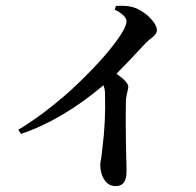

<svg xmlns="http://www.w3.org/2000/svg" viewBox="-20 -589 665 651"><path d="M372 42C397 42 409 26 409 -7C409 -15 409 -32 408 -57C406 -139 406 -203 407 -250C408 -257 409 -267 412 -278C414 -286 415 -292 415 -295C415 -305 402 -320 375 -339C402 -366 434 -400 473 -442C475 -444 476 -445 477 -446C482 -451 488 -456 495 -461C506 -469 512 -478 512 -487C512 -512 470 -553 433 -564C419 -569 399 -570 373 -569L369 -556C379 -552 388 -546 396 -539C405 -531 409 -524 409 -517C409 -500 391 -469 354 -423C317 -377 271 -330 218 -281C157 -227 99 -183 42 -149L51 -135C144 -166 237 -221 331 -300C334 -291 336 -282 336 -273C338 -209 335 -146 327 -85C326 -76 325 -65 323 -52C321 -43 320 -36 320 -31C320 -12 324 5 333 19C342 34 355 42 372 42Z"/></svg>

Font: AllPunType SemiBold
Style: Regular
Weight: 600
Version: 1.0